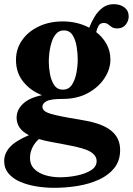

<svg xmlns="http://www.w3.org/2000/svg" viewBox="-23 -637 636 919"><path d="M277.5 -163.5Q220 -163.5 200 -152.8Q180 -142 180 -126Q180 -107.5 206 -97Q232 -86.5 305.5 -73.5L377.5 -61Q467 -46 509.5 -11.2Q552 23.5 552 81Q552 132 524.5 166.8Q497 201.5 451.2 222.5Q405.5 243.5 349.5 252.8Q293.5 262 236.5 262Q193 262 150.5 255Q108 248 73.2 233Q38.5 218 17.8 193.2Q-3 168.5 -3 133.5Q-3 97.5 24.2 67.2Q51.5 37 115.5 10Q84 -6 70.2 -27Q56.5 -48 56.5 -73.5Q56.5 -111 86.8 -140Q117 -169 178 -181.5Q124 -202 88.8 -245.2Q53.5 -288.5 53.5 -350Q53.5 -403 82.8 -444.8Q112 -486.5 162.8 -510.5Q213.5 -534.5 277 -534.5Q347 -534.5 404 -504.5Q414.5 -531.5 430 -557.2Q445.5 -583 468 -600Q490.5 -617 522 -617Q552.5 -617 572.8 -601.2Q593 -585.5 593 -558.5Q593 -537 578.8 -519Q564.5 -501 538 -501Q521.5 -501 512 -507.5Q502.5 -514 494.5 -520.5Q486.5 -527 473.5 -527Q457 -527 449.2 -514.2Q441.5 -501.5 437.5 -483.5Q468.5 -459.5 487 -426Q505.5 -392.5 505.5 -352Q505.5 -306 477 -262.5Q448.5 -219 397.2 -191.2Q346 -163.5 277.5 -163.5ZM278 -208Q306 -208 321.2 -231.2Q336.5 -254.5 342.8 -288.2Q349 -322 349 -354Q349 -380.5 344 -412.8Q339 -445 324.8 -468.2Q310.5 -491.5 282.5 -491.5Q261 -491.5 247 -476.5Q233 -461.5 225 -438Q217 -414.5 213.8 -388.8Q210.5 -363 210.5 -342Q210.5 -315.5 216 -284Q221.5 -252.5 236 -230.2Q250.5 -208 278 -208ZM120.5 119Q120.5 151 141 171.5Q161.5 192 194.5 201.8Q227.5 211.5 264.5 211.5Q303 211.5 343.5 203.5Q384 195.5 411.8 178.5Q439.5 161.5 439.5 134Q439.5 108 410.8 90Q382 72 299.5 57L217.5 41.5Q187.5 36 163.5 28.5Q143 46 131.8 70Q120.5 94 120.5 119Z"/></svg>

Font: Libre Caslon Text
Style: Bold
Weight: 700
Designer: Pablo Impallari, Rodrigo Fuenzalida, Katja Schimmel
Foundry: Pablo Impallari, Rodrigo Fuenzalida
Version: Version 2.000